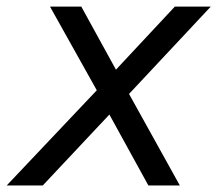

<svg xmlns="http://www.w3.org/2000/svg" viewBox="-40 -567 664 587"><path d="M-19.5 0H90.8L294.4 -216.8L413.6 0H509.8L354.5 -279.8L604.5 -546.9H494.6L314.5 -354L208.5 -546.9H112.8L255.9 -291Z"/></svg>

Font: Hack
Style: Oblique
Weight: 400
Italic angle: -12°
Monospace: yes
Designer: Christopher Simpkins
Foundry: Christopher Simpkins
Version: Version 2.010